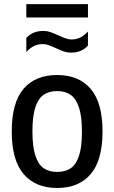

<svg xmlns="http://www.w3.org/2000/svg" viewBox="-20 -926 570 956"><path d="M38.5 -271Q38.5 -415 97.2 -483.8Q156 -552.5 264.5 -552.5Q372.5 -552.5 431.5 -483.5Q490.5 -414.5 490.5 -271.5Q490.5 -128 431.5 -59Q372.5 10 264.5 10Q157 10 97.8 -59Q38.5 -128 38.5 -271ZM388 -270Q388 -346.5 373.2 -391Q358.5 -435.5 331.5 -454Q304.5 -472.5 264.5 -472.5Q224.5 -472.5 197.5 -454.2Q170.5 -436 156 -391.8Q141.5 -347.5 141.5 -272.5Q141.5 -196 156 -151.5Q170.5 -107 197.5 -88.5Q224.5 -70 264.5 -70Q305 -70 332 -88.2Q359 -106.5 373.5 -150.5Q388 -194.5 388 -270ZM256.5 -687Q235.5 -696.5 221.2 -701.5Q207 -706.5 193 -706.5Q169 -706.5 149.5 -697Q130 -687.5 111 -667V-737Q143 -772 194.5 -772Q213.5 -772 231.5 -766Q249.5 -760 272.5 -749Q293.5 -739.5 307.8 -734.5Q322 -729.5 336 -729.5Q360 -729.5 379.5 -739Q399 -748.5 418 -769V-699Q386 -664 334.5 -664Q315.5 -664 297.5 -670Q279.5 -676 256.5 -687ZM111 -839V-905.5H418V-839Z"/></svg>

Font: Encode Sans Semi Condensed Medium
Style: Regular
Weight: 500
Width: 4
Designer: Multiple Designers
Foundry: Impallari Type
Version: Version 2.000